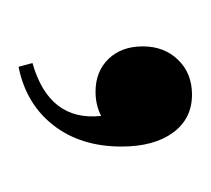

<svg xmlns="http://www.w3.org/2000/svg" viewBox="-30 -105 227 207"><g transform="rotate(90 83.5 -1.5)"><path d="M105 3Q93 9 79 9Q57 9 43.5 -5Q30 -19 30 -42Q30 -65 44.5 -80Q59 -95 82 -95Q108 -95 123 -74.5Q138 -54 138 -19Q138 25 115 54.5Q92 84 52 92L48 77Q111 59 105 3Z"/></g></svg>

Font: Moniqa Narrow Heading
Style: Bold
Weight: 700
Width: 4
Designer: Rajesh Rajput
Foundry: Rajesh Rajput
Version: Version 1.000